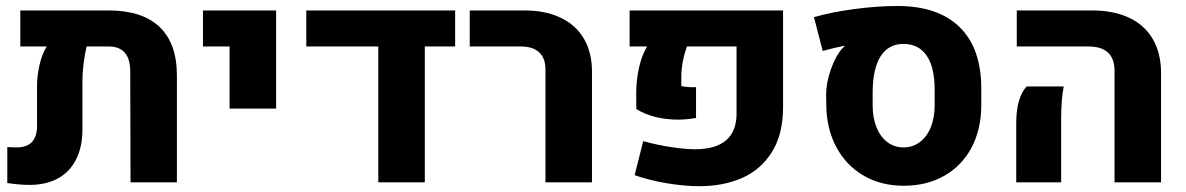

<svg xmlns="http://www.w3.org/2000/svg" viewBox="-20 -622 4045 655"><path d="M583.5 -364.3V0H425.3L424.3 -377.9Q424.3 -463.4 350.6 -463.4H275.4Q269 -436 265.1 -404.5Q261.2 -373 261.2 -346.2V-180.7Q261.2 -121.1 239.7 -78.4Q218.3 -35.6 177.7 -13.4Q137.2 8.8 80.6 8.8Q47.9 8.8 4.9 2.4V-120.1Q25.4 -119.1 36.6 -119.1Q106.4 -119.1 106.4 -192.9V-331.5Q106.4 -362.8 114.7 -399.9Q123 -437 139.2 -463.4H49.3V-586.4H350.1Q464.8 -586.4 524.2 -530.3Q583.5 -474.1 583.5 -364.3Z M763.2 -463.4H672.4V-586.4H921.9V-251.5H763.2Z M1532.7 -586.4V-463.4H1429.2V0H1270.5V-463.4H1024.9V-586.4Z M1840.8 -385.7Q1840.8 -423.3 1819.3 -443.4Q1797.9 -463.4 1757.3 -463.4H1582.5V-586.4H1769Q1840.8 -586.4 1892.8 -561.5Q1944.8 -536.6 1972.2 -489.7Q1999.5 -442.9 1999.5 -377.4V0H1840.8Z M2145 -24.4 2174.3 -140.6Q2221.2 -127.4 2269.8 -120.1Q2318.4 -112.8 2353 -112.8Q2422.4 -113.3 2457.5 -143.8Q2492.7 -174.3 2492.7 -234.4V-463.4H2323.2Q2313.5 -435.1 2308.8 -409.4Q2304.2 -383.8 2304.2 -355.5V-328.6Q2327.6 -323.2 2354.5 -324.7V-219.7Q2323.7 -213.9 2293 -213.9Q2252.4 -213.9 2215.6 -223.1Q2178.7 -232.4 2150.9 -250L2150.4 -302.2Q2150.4 -349.6 2160.2 -392.1Q2169.9 -434.6 2187.5 -463.4H2127.9V-586.4H2651.4V-256.8Q2651.4 -164.6 2613.8 -104Q2576.2 -43.5 2512 -15.1Q2447.8 13.2 2365.7 13.2Q2314.9 13.2 2255.1 3.2Q2195.3 -6.8 2145 -24.4Z M2798.8 -263.7 2798.3 -297.4Q2797.9 -337.9 2814.2 -384.5Q2830.6 -431.2 2852.5 -455.6Q2856.9 -460.4 2860.8 -463.9L2859.9 -465.8Q2830.1 -460 2786.6 -448.2L2756.8 -563.5Q2815.9 -580.6 2894.3 -591.1Q2972.7 -601.6 3041.5 -601.6Q3179.7 -601.6 3253.7 -529.5Q3327.6 -457.5 3327.6 -319.8V-263.7Q3327.6 -181.6 3294.7 -119.1Q3261.7 -56.6 3201.7 -22.5Q3141.6 11.7 3063 11.7Q2985.8 11.7 2926.5 -22.7Q2867.2 -57.1 2833.5 -119.4Q2799.8 -181.6 2798.8 -263.7ZM3168.5 -262.7V-317.4Q3168.5 -392.6 3141.1 -432.4Q3113.8 -472.2 3062 -472.2Q3011.2 -472.2 2984.4 -430.2Q2957.5 -388.2 2957 -308.1V-262.7Q2957 -220.2 2970.2 -187.5Q2983.4 -154.8 3007.3 -137Q3031.2 -119.1 3062.5 -119.1Q3093.8 -119.1 3117.9 -137.2Q3142.1 -155.3 3155.3 -187.7Q3168.5 -220.2 3168.5 -262.7Z M3782.2 -379.9Q3782.2 -463.4 3693.4 -463.4H3448.7V-586.4H3705.1Q3779.3 -586.4 3832.3 -561.3Q3885.3 -536.1 3913.1 -488Q3940.9 -439.9 3940.9 -372.6V0H3782.2ZM3446.8 -201.2Q3446.8 -288.6 3482.4 -327.1H3608.9Q3600.1 -283.2 3600.1 -218.3V0H3446.8Z"/></svg>

Font: Heebo ExtraBold
Style: Regular
Weight: 800
Designer: Oded Ezer
Foundry: Meir Sadan
Version: Version 2.001; ttfautohint (v1.5.14-ce02) -l 8 -r 50 -G 200 